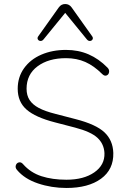

<svg xmlns="http://www.w3.org/2000/svg" viewBox="-20 -926 640 954"><path d="M65 -81Q55 -92 58.5 -104Q62 -116 73.5 -119Q85 -122 95 -110Q132 -68 186 -50.5Q240 -33 310 -33Q396 -33 448.5 -69.5Q501 -106 499 -165Q497 -210 465 -240.5Q433 -271 353 -292L253 -318Q156 -343 112 -381.5Q68 -420 68 -485Q68 -543 99.5 -587Q131 -631 185.5 -654.5Q240 -678 308 -678Q369 -678 420 -656Q471 -634 514 -590Q524 -580 522 -567.5Q520 -555 509.5 -551Q499 -547 488 -558Q447 -599 404 -618Q361 -637 308 -637Q221 -637 166.5 -596.5Q112 -556 112 -485Q112 -452 127 -429Q142 -406 173 -389.5Q204 -373 256 -360L356 -334Q457 -308 499 -268.5Q541 -229 543 -166Q545 -84 482 -38Q419 8 310 8Q236 8 169 -14.5Q102 -37 65 -81ZM171 -747 272 -889Q284 -906 304 -906Q324 -906 336 -889L437 -747Q444 -738 440 -730.5Q436 -723 427 -722.5Q418 -722 411 -731L304 -862L197 -731Q190 -722 181 -722.5Q172 -723 168 -730.5Q164 -738 171 -747Z"/></svg>

Font: SN Pro Thin
Style: Regular
Weight: 200
Designer: Tobias Whetton
Foundry: Supernotes
Version: Version 1.003;Glyphs 3.3 (3324)